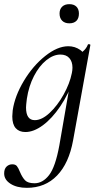

<svg xmlns="http://www.w3.org/2000/svg" viewBox="-41 -621 475 922"><path d="M-21 212Q-21 190 -9.5 179Q2 168 18 168Q33 168 40 176.5Q47 185 55 205Q66 231 79.5 245Q93 259 125 259Q164 259 194.5 220Q225 181 244 77L297 -229L316 -246Q288 -169 248.5 -110.5Q209 -52 165 -19.5Q121 13 81 13Q51 13 34.5 -5.5Q18 -24 18 -62Q18 -71 20 -91Q30 -160 73.5 -232.5Q117 -305 176 -352Q235 -399 287 -399Q319 -399 344.5 -381Q370 -363 373 -328L325 -357Q339 -359 356.5 -373.5Q374 -388 381 -407Q383 -409 385 -409Q388 -409 391 -407.5Q394 -406 393 -405L310 53Q290 163 233 222Q176 281 88 281Q40 281 9.5 261.5Q-21 242 -21 212ZM304 -270Q307 -284 307 -296Q307 -325 292 -342Q277 -359 249 -359Q215 -359 181 -331.5Q147 -304 122 -255.5Q97 -207 88 -147Q84 -115 84 -105Q84 -44 126 -44Q160 -44 197.5 -79Q235 -114 264.5 -167Q294 -220 304 -270ZM245 -556Q245 -577 257.5 -589Q270 -601 292 -601Q314 -601 326 -589Q338 -577 338 -556Q338 -533 326 -521Q314 -509 292 -509Q270 -509 257.5 -521.5Q245 -534 245 -556Z"/></svg>

Font: Cormorant Infant Medium
Style: Italic
Weight: 500
Italic angle: -10°
Designer: Christian Thalmann (Catharsis Fonts)
Foundry: Catharsis Fonts
Version: Version 4.000